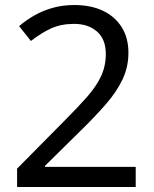

<svg xmlns="http://www.w3.org/2000/svg" viewBox="-20 -744 612 764"><path d="M520 0H48V-73L235 -262Q289 -316 326 -358Q363 -400 382 -440.5Q401 -481 401 -529Q401 -588 366 -618.5Q331 -649 275 -649Q223 -649 183.5 -631Q144 -613 103 -581L56 -640Q84 -664 117.5 -683Q151 -702 190.5 -713Q230 -724 275 -724Q342 -724 390 -701Q438 -678 464.5 -635.5Q491 -593 491 -534Q491 -478 468 -429Q445 -380 404 -332.5Q363 -285 308 -231L159 -84V-80H520Z"/></svg>

Font: Noto Sans Ambassadori
Style: Regular
Weight: 400
Designer: Monotype Design Team
Foundry: Monotype Imaging Inc.
Version: Version 2.013